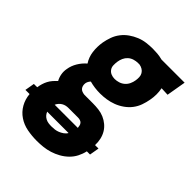

<svg xmlns="http://www.w3.org/2000/svg" viewBox="-266 -642 979 979"><g transform="rotate(45 223.5 -152.5)"><path d="M172 223Q136 223 102 216.5Q68 210 40.5 191.5Q13 173 -3.5 144Q-20 115 -23 80H-53L-44 28H-20V27Q-18 14 -14 0.5Q-10 -13 -3.5 -25.5Q3 -38 12.5 -49Q22 -60 33 -70Q24 -86 20.5 -105.5Q17 -125 21 -145Q25 -171 39.5 -195.5Q54 -220 76 -239Q58 -266 53.5 -300Q49 -334 55 -370Q59 -392 67 -414.5Q75 -437 90 -456.5Q105 -476 125 -490Q145 -504 167 -513Q189 -522 212.5 -525Q236 -528 258 -528Q275 -528 292 -526.5Q309 -525 324 -521L328 -520H495L477 -415L432 -417Q436 -397 436 -376.5Q436 -356 432 -335Q428 -312 420 -289.5Q412 -267 397.5 -248Q383 -229 362.5 -214.5Q342 -200 319.5 -191.5Q297 -183 274 -179.5Q251 -176 229 -176Q209 -176 190 -178.5Q171 -181 153 -186Q147 -180 143.5 -173Q140 -166 139 -159Q138 -150 140 -142Q142 -134 147 -128Q152 -122 160 -119Q168 -116 177 -115H238Q259 -115 280 -112.5Q301 -110 319.5 -102Q338 -94 353.5 -81Q369 -68 379 -51Q389 -34 393.5 -13.5Q398 7 397 28H422L413 80H390Q385 103 374 124.5Q363 146 345.5 163Q328 180 306.5 192Q285 204 262.5 211Q240 218 217 220.5Q194 223 172 223ZM229 -281Q243 -281 257.5 -285.5Q272 -290 283.5 -300Q295 -310 301.5 -324Q308 -338 310 -352Q312 -364 311.5 -376.5Q311 -389 305 -399Q299 -409 289 -415Q279 -421 267 -423H256Q242 -423 227.5 -418.5Q213 -414 202 -404Q191 -394 185 -380.5Q179 -367 177 -353Q175 -339 175.5 -325.5Q176 -312 183.5 -301.5Q191 -291 203 -286Q215 -281 229 -281ZM273 28Q272 20 270.5 13Q269 6 264.5 0.5Q260 -5 252.5 -7.5Q245 -10 237 -10H167Q158 -10 149 -8Q140 -6 131.5 -1Q123 4 116.5 11.5Q110 19 106 28ZM172 118Q184 118 196 116.5Q208 115 219 110.5Q230 106 241 98.5Q252 91 258 80H104Q108 90 114.5 97.5Q121 105 130.5 110Q140 115 150.5 116.5Q161 118 172 118Z"/></g></svg>

Font: Iosevka SS18 Extrabold
Style: Italic
Weight: 800
Italic angle: -9°
Monospace: yes
Designer: Belleve Invis
Foundry: Belleve Invis
Version: Version 25.1.1; ttfautohint (v1.8.4)